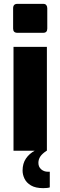

<svg xmlns="http://www.w3.org/2000/svg" viewBox="-20 -781 313 995"><path d="M70 -611Q48 -611 48 -633V-738Q48 -761 70 -761H204Q215 -761 220 -754.5Q225 -748 225 -738V-633Q225 -611 204 -611ZM50 0V-538H223V0ZM204 194Q164 194 140.5 180Q117 166 107 145Q97 124 97 103Q97 66 114.5 40.5Q132 15 160 0H222Q199 15 189 30Q179 45 179 63Q179 84 193.5 96.5Q208 109 228 109H238V190Q233 192 224 193Q215 194 204 194Z"/></svg>

Font: Exo Thin ExtraBold
Style: Regular
Weight: 800
Version: Version 2.000